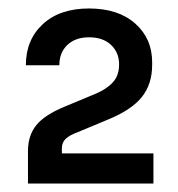

<svg xmlns="http://www.w3.org/2000/svg" viewBox="-20 -853 420 453"><path d="M46 -420V-497Q46 -533 65.5 -557.5Q85 -582 134 -602L206 -632Q232 -643 246.5 -659Q261 -675 261 -701Q261 -729 242 -747Q223 -765 190 -765Q158 -765 139 -747Q120 -729 120 -699H41Q41 -759 81 -796Q121 -833 190 -833Q259 -833 299 -797.5Q339 -762 339 -706V-700Q339 -655 315 -624.5Q291 -594 235 -571L163 -541Q144 -534 135 -525.5Q126 -517 126 -503V-483L106 -491H342V-420Z"/></svg>

Font: SVN-Sora Variable
Style: Regular
Weight: 400
Designer: Jonathan Barnbrook, Julián Moncada
Foundry: Barnbrook Fonts
Version: Version 2.000 - Viet hoa boi STYLEno.1 Fonts